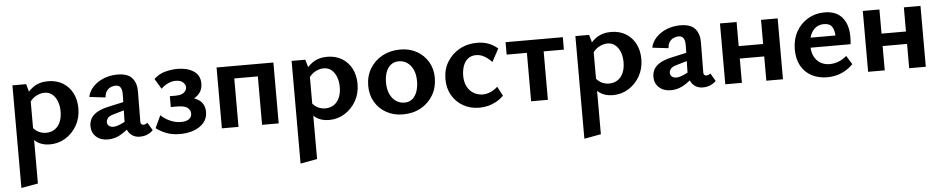

<svg xmlns="http://www.w3.org/2000/svg" viewBox="-41 -734 6489 1323"><g transform="rotate(-5 3203.5 -73.0)"><path d="M285 7Q230 7 192.5 -20.5Q155 -48 139 -97L167 -132Q184 -104 210 -89.5Q236 -75 266 -75Q301 -75 326 -92Q351 -109 364.5 -140Q378 -171 378 -213Q378 -251 366.5 -282Q355 -313 332.5 -332Q310 -351 278 -351Q252 -351 221.5 -336Q191 -321 168 -283L128 -304Q162 -367 205.5 -397.5Q249 -428 309 -428Q368 -428 411.5 -401.5Q455 -375 478.5 -329Q502 -283 502 -224Q502 -158 472.5 -106Q443 -54 394 -23.5Q345 7 285 7ZM63 289V-421H158L179 -346V268Z M908 8Q863 8 836.5 -23.5Q810 -55 811 -116L815 -286Q816 -312 811 -327.5Q806 -343 796 -350Q786 -357 771 -357Q756 -357 739 -350.5Q722 -344 709.5 -327.5Q697 -311 695 -282L584 -295Q590 -325 608.5 -350Q627 -375 655 -393.5Q683 -412 717.5 -422Q752 -432 790 -432Q861 -432 891.5 -396.5Q922 -361 921 -302L919 -94Q919 -83 924.5 -77.5Q930 -72 938 -72Q946 -72 953.5 -75Q961 -78 967 -83L999 -29Q984 -13 960.5 -2.5Q937 8 908 8ZM687 8Q636 8 605 -20.5Q574 -49 574 -94Q574 -120 585.5 -143.5Q597 -167 627 -186Q657 -205 712 -217L875 -253L880 -202L739 -161Q708 -152 698.5 -138.5Q689 -125 689 -112Q689 -96 700.5 -86Q712 -76 731 -76Q756 -76 793 -94Q830 -112 876 -136L878 -97Q834 -54 787 -23Q740 8 687 8Z M1186 14Q1128 14 1086.5 -3.5Q1045 -21 1020 -41L1060 -127Q1089 -99 1126 -83.5Q1163 -68 1198 -68Q1234 -68 1253.5 -82Q1273 -96 1273 -120Q1273 -144 1252.5 -160.5Q1232 -177 1177 -177H1137V-252H1177Q1217 -252 1235.5 -268Q1254 -284 1254 -303Q1254 -321 1237.5 -337.5Q1221 -354 1186 -354Q1158 -354 1131.5 -341Q1105 -328 1085 -308L1042 -379Q1078 -413 1122.5 -424Q1167 -435 1204 -435Q1272 -435 1316.5 -406.5Q1361 -378 1361 -320Q1361 -280 1339.5 -253.5Q1318 -227 1283.5 -214Q1249 -201 1211 -201V-237Q1283 -237 1329.5 -209.5Q1376 -182 1376 -122Q1376 -78 1349.5 -47.5Q1323 -17 1280 -1.5Q1237 14 1186 14Z M1753 0V-421H1868V0ZM1475 0V-421H1590V0ZM1530 -335V-421H1813V-335Z M2216 7Q2161 7 2123.5 -20.5Q2086 -48 2070 -97L2098 -132Q2115 -104 2141 -89.5Q2167 -75 2197 -75Q2232 -75 2257 -92Q2282 -109 2295.5 -140Q2309 -171 2309 -213Q2309 -251 2297.5 -282Q2286 -313 2263.5 -332Q2241 -351 2209 -351Q2183 -351 2152.5 -336Q2122 -321 2099 -283L2059 -304Q2093 -367 2136.5 -397.5Q2180 -428 2240 -428Q2299 -428 2342.5 -401.5Q2386 -375 2409.5 -329Q2433 -283 2433 -224Q2433 -158 2403.5 -106Q2374 -54 2325 -23.5Q2276 7 2216 7ZM1994 289V-421H2089L2110 -346V268Z M2727 13Q2663 13 2612.5 -15Q2562 -43 2533.5 -92Q2505 -141 2505 -203Q2505 -271 2536.5 -323Q2568 -375 2622.5 -404.5Q2677 -434 2746 -434Q2810 -434 2859.5 -406.5Q2909 -379 2938 -330.5Q2967 -282 2967 -219Q2967 -152 2936 -99.5Q2905 -47 2851 -17Q2797 13 2727 13ZM2744 -67Q2779 -67 2801 -87Q2823 -107 2833 -139Q2843 -171 2843 -206Q2843 -254 2827.5 -287Q2812 -320 2786.5 -337Q2761 -354 2729 -354Q2695 -354 2672.5 -335Q2650 -316 2639.5 -285Q2629 -254 2629 -217Q2629 -169 2644.5 -135.5Q2660 -102 2686.5 -84.5Q2713 -67 2744 -67Z M3256 13Q3193 13 3144 -15Q3095 -43 3067 -91.5Q3039 -140 3039 -203Q3039 -270 3070.5 -322Q3102 -374 3156 -404Q3210 -434 3278 -434Q3322 -434 3357 -420.5Q3392 -407 3420 -382L3372 -293Q3346 -320 3319.5 -335Q3293 -350 3263 -350Q3229 -350 3206.5 -331.5Q3184 -313 3173.5 -282.5Q3163 -252 3163 -216Q3163 -172 3179.5 -140.5Q3196 -109 3224.5 -92.5Q3253 -76 3288 -76Q3313 -76 3339 -87Q3365 -98 3390 -120L3424 -55Q3397 -29 3367.5 -14Q3338 1 3310 7Q3282 13 3256 13Z M3614 0V-421H3730V0ZM3474 -335V-421H3870V-335Z M4179 7Q4124 7 4086.5 -20.5Q4049 -48 4033 -97L4061 -132Q4078 -104 4104 -89.5Q4130 -75 4160 -75Q4195 -75 4220 -92Q4245 -109 4258.5 -140Q4272 -171 4272 -213Q4272 -251 4260.5 -282Q4249 -313 4226.5 -332Q4204 -351 4172 -351Q4146 -351 4115.5 -336Q4085 -321 4062 -283L4022 -304Q4056 -367 4099.5 -397.5Q4143 -428 4203 -428Q4262 -428 4305.5 -401.5Q4349 -375 4372.5 -329Q4396 -283 4396 -224Q4396 -158 4366.5 -106Q4337 -54 4288 -23.5Q4239 7 4179 7ZM3957 289V-421H4052L4073 -346V268Z M4802 8Q4757 8 4730.5 -23.5Q4704 -55 4705 -116L4709 -286Q4710 -312 4705 -327.5Q4700 -343 4690 -350Q4680 -357 4665 -357Q4650 -357 4633 -350.5Q4616 -344 4603.5 -327.5Q4591 -311 4589 -282L4478 -295Q4484 -325 4502.5 -350Q4521 -375 4549 -393.5Q4577 -412 4611.5 -422Q4646 -432 4684 -432Q4755 -432 4785.5 -396.5Q4816 -361 4815 -302L4813 -94Q4813 -83 4818.5 -77.5Q4824 -72 4832 -72Q4840 -72 4847.5 -75Q4855 -78 4861 -83L4893 -29Q4878 -13 4854.5 -2.5Q4831 8 4802 8ZM4581 8Q4530 8 4499 -20.5Q4468 -49 4468 -94Q4468 -120 4479.5 -143.5Q4491 -167 4521 -186Q4551 -205 4606 -217L4769 -253L4774 -202L4633 -161Q4602 -152 4592.5 -138.5Q4583 -125 4583 -112Q4583 -96 4594.5 -86Q4606 -76 4625 -76Q4650 -76 4687 -94Q4724 -112 4770 -136L4772 -97Q4728 -54 4681 -23Q4634 8 4581 8Z M5241 0V-421H5356V0ZM4957 0V-421H5072V0ZM5012 -168V-254H5301V-168Z M5662 13Q5602 13 5555 -11.5Q5508 -36 5481.5 -83Q5455 -130 5455 -196Q5455 -267 5485 -320.5Q5515 -374 5566 -404Q5617 -434 5681 -434Q5762 -434 5803 -385Q5844 -336 5844 -253Q5844 -242 5843.5 -227.5Q5843 -213 5841 -200H5743V-255Q5743 -302 5727 -328Q5711 -354 5670 -354Q5637 -354 5613 -336.5Q5589 -319 5576.5 -287.5Q5564 -256 5564 -214Q5564 -149 5598 -112.5Q5632 -76 5687 -76Q5718 -76 5747.5 -87.5Q5777 -99 5804 -122L5841 -62Q5812 -33 5781 -16.5Q5750 0 5720 6.5Q5690 13 5662 13ZM5511 -200 5524 -269H5828V-200Z M6229 0V-421H6344V0ZM5945 0V-421H6060V0ZM6000 -168V-254H6289V-168Z"/></g></svg>

Font: Ysabeau Office
Style: Bold
Weight: 700
Designer: Christian Thalmann (Catharsis Fonts)
Version: Version 2.001;gftools[0.9.30]; featfreeze: tnum,lnum,ss02